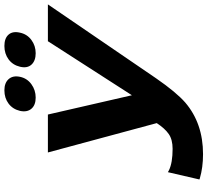

<svg xmlns="http://www.w3.org/2000/svg" viewBox="-56 -902 967 896"><g transform="rotate(-90 428.0 -453.5)"><path d="M684 -714H856L511 -209Q446 -115 398 -73Q301 10 157 10Q95 10 44 -5L39 -7L73 -154L82 -149Q117 -132 182 -132Q225 -132 251 -150Q277 -168 302 -206L165 -714H342L432 -322L681 -709ZM359 -844Q367 -878 393 -897.5Q419 -917 455 -917Q490 -917 507.5 -897Q525 -877 518 -844Q511 -811 483.5 -791Q456 -771 421 -771Q386 -771 369 -791Q352 -811 359 -844ZM724 -844Q717 -811 690 -791Q663 -771 628 -771Q593 -771 575 -790.5Q557 -810 565 -844Q573 -878 599.5 -897.5Q626 -917 662 -917Q698 -917 715 -897.5Q732 -878 724 -844Z"/></g></svg>

Font: Passageway
Style: BdIt
Weight: 700
Foundry: Ascender Corporation
Version: Version 1.11